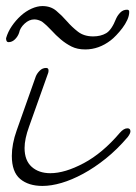

<svg xmlns="http://www.w3.org/2000/svg" viewBox="-60 -604 450 633"><path d="M335 -166Q348 -181 360 -181Q370 -181 370 -171Q370 -164 361 -152Q326 -111 288.5 -81Q251 -51 214 -31Q177 -11 143 -1Q109 9 80 9Q34 9 6.5 -14Q-21 -37 -21 -90Q-21 -129 -5 -174L58 -352Q62 -362 71 -371Q80 -380 92 -380Q100 -380 100 -372Q100 -367 99 -364L36 -187Q21 -146 21 -116Q21 -75 44.5 -54Q68 -33 106 -33Q154 -33 216 -66Q278 -99 335 -166ZM3 -496Q-1 -484 -10.5 -474.5Q-20 -465 -32 -465Q-40 -465 -40 -478Q-34 -499 -21 -518Q-8 -537 8.5 -552Q25 -567 44 -575.5Q63 -584 80 -584Q107 -584 125.5 -568.5Q144 -553 160.5 -534Q177 -515 197 -499.5Q217 -484 247 -484Q272 -484 290 -494.5Q308 -505 323 -543Q328 -554 337 -563Q346 -572 359 -572Q366 -572 366 -565Q366 -552 359.5 -538Q353 -524 343.5 -511.5Q334 -499 323.5 -488Q313 -477 305 -471Q266 -441 221 -441Q195 -441 176 -450.5Q157 -460 140.5 -474Q124 -488 109.5 -504Q95 -520 78 -533Q65 -540 53 -540Q36 -540 21 -526Q6 -512 3 -496Z"/></svg>

Font: Discipuli Britannica
Style: Regular
Weight: 400
Designer: Peter Wiegel
Foundry: Peter Wiegel
Version: Version 0.001 2009